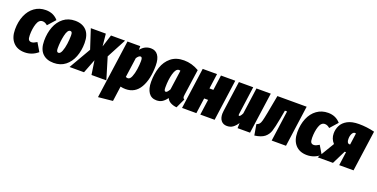

<svg xmlns="http://www.w3.org/2000/svg" viewBox="-22 -1335 4599 2343"><g transform="rotate(20 2277.5 -163.5)"><path d="M447 -483 359 -384Q341 -399 326 -405.5Q311 -412 294 -412Q247 -412 225.5 -348.5Q204 -285 204 -201Q204 -156 216 -140.5Q228 -125 251 -125Q266 -125 282 -131.5Q298 -138 321 -152L385 -44Q310 20 215 20Q119 20 65 -39.5Q11 -99 11 -204Q11 -305 44.5 -384.5Q78 -464 140.5 -509Q203 -554 286 -554Q386 -554 447 -483Z M392 -196Q392 -295 423 -376Q454 -457 516 -505.5Q578 -554 666 -554Q760 -554 813 -499.5Q866 -445 866 -337Q866 -238 834.5 -157Q803 -76 741.5 -28Q680 20 592 20Q498 20 445 -34Q392 -88 392 -196ZM679 -367Q679 -395 672.5 -406Q666 -417 652 -417Q616 -417 597.5 -334.5Q579 -252 579 -167Q579 -139 585.5 -127.5Q592 -116 606 -116Q630 -116 646.5 -157.5Q663 -199 671 -257.5Q679 -316 679 -367Z M1320 -534 1186 -281 1271 0H1078L1051 -181L981 0H793L957 -283L875 -534H1070L1086 -374L1137 -534Z M1351 -534H1517V-486Q1570 -554 1650 -554Q1711 -554 1743.5 -508Q1776 -462 1776 -376Q1776 -197 1713 -88.5Q1650 20 1526 20Q1492 20 1460 12L1433 208L1245 227ZM1588 -367Q1588 -397 1581.5 -407Q1575 -417 1564 -417Q1542 -417 1516 -378L1480 -121Q1495 -114 1507 -114Q1535 -114 1553 -157Q1571 -200 1579.5 -259Q1588 -318 1588 -367Z M2276 -499 2229 -168Q2226 -152 2226 -140Q2226 -127 2230.5 -119Q2235 -111 2245 -106L2188 16Q2143 12 2108.5 -6.5Q2074 -25 2060 -58Q2032 -19 2001 0.5Q1970 20 1927 20Q1860 20 1825 -31Q1790 -82 1790 -172Q1790 -276 1819 -362Q1848 -448 1913 -501Q1978 -554 2081 -554Q2182 -554 2276 -499ZM1977 -167Q1977 -139 1982 -128Q1987 -117 1998 -117Q2009 -117 2020 -129.5Q2031 -142 2044 -164L2080 -420Q2071 -423 2062 -423Q2021 -423 1999 -345.5Q1977 -268 1977 -167Z M2491 0 2519 -201H2468L2440 0H2254L2328 -534H2514L2487 -338H2538L2565 -534H2751L2677 0Z M2740 -102Q2740 -120 2743 -139L2798 -534H2984L2934 -172L2933 -161Q2933 -147 2941 -147Q2957 -147 2979 -193L3026 -534H3212L3137 0H2975L2977 -67Q2950 -26 2918.5 -3Q2887 20 2842 20Q2794 20 2767 -12.5Q2740 -45 2740 -102Z M3604 0H3418L3473 -398H3445L3425 -288Q3403 -170 3386 -117.5Q3369 -65 3327 -31Q3285 3 3198 15L3174 -124Q3199 -134 3210.5 -147Q3222 -160 3231 -192Q3240 -224 3255 -303L3298 -534H3678Z M4113 -483 4025 -384Q4007 -399 3992 -405.5Q3977 -412 3960 -412Q3913 -412 3891.5 -348.5Q3870 -285 3870 -201Q3870 -156 3882 -140.5Q3894 -125 3917 -125Q3932 -125 3948 -131.5Q3964 -138 3987 -152L4051 -44Q3976 20 3881 20Q3785 20 3731 -39.5Q3677 -99 3677 -204Q3677 -305 3710.5 -384.5Q3744 -464 3806.5 -509Q3869 -554 3952 -554Q4052 -554 4113 -483Z M4555 -529 4481 0H4295L4319 -177H4302L4214 0H4015L4147 -220Q4099 -271 4099 -342Q4099 -396 4123 -444Q4147 -492 4203.5 -523Q4260 -554 4352 -554Q4453 -554 4555 -529ZM4291 -339Q4291 -310 4300 -296Q4309 -282 4323 -282H4334L4355 -433Q4349 -435 4341 -435Q4320 -435 4305.5 -407.5Q4291 -380 4291 -339Z"/></g></svg>

Font: Fira Sans Extra Condensed Black
Style: Italic
Weight: 900
Width: 3
Italic angle: -8°
Designer: Carrois Corporate & Edenspiekermann AG
Foundry: Carrois Corporate GbR & Edenspiekermann AG
Version: Version 4.203